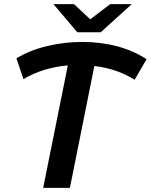

<svg xmlns="http://www.w3.org/2000/svg" viewBox="-20 -914 733 934"><path d="M635 -526Q549 -580 439 -593L320 0H190L310 -596Q188 -585 94 -529L60 -630Q123 -669 207.5 -689.5Q292 -710 380 -710Q471 -710 551 -688.5Q631 -667 693 -626ZM621 -894 470 -757H356L240 -894H340L419 -820L516 -894Z"/></svg>

Font: Montserrat Alternates SemiBold
Style: Italic
Weight: 600
Italic angle: -11.3°
Designer: Julieta Ulanovsky
Foundry: Julieta Ulanovsky
Version: Version 7.200